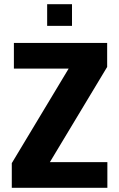

<svg xmlns="http://www.w3.org/2000/svg" viewBox="-20 -892 567 912"><path d="M36 0V-117L306 -566H46V-688H489V-574L217 -122H490V0ZM204 -769V-872H322V-769Z"/></svg>

Font: Saira SemiCondensed
Style: Bold
Weight: 700
Width: 4
Designer: Hector Gatti with collaboration of the Omnibus-Type team
Foundry: Omnibus-Type
Version: Version 1.101